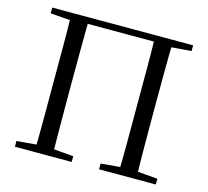

<svg xmlns="http://www.w3.org/2000/svg" viewBox="-104 -849 1051 970"><g transform="rotate(15 421.0 -364.0)"><path d="M155 0Q157 -84 157 -168Q157 -252 157 -337V-391Q157 -476 157 -560.5Q157 -645 155 -728H248Q247 -645 246.5 -560.5Q246 -476 246 -391V-337Q246 -251 246.5 -167.5Q247 -84 248 0ZM593 0Q595 -84 595 -167.5Q595 -251 595 -337V-391Q595 -476 595 -560.5Q595 -645 593 -728H687Q685 -645 684.5 -560.5Q684 -476 684 -391V-337Q684 -252 684.5 -168Q685 -84 687 0ZM53 0V-30L190 -42H210L350 -30V0ZM493 0V-30L631 -42H651L790 -30V0ZM53 -698V-728H202V-687H191ZM640 -687V-728H790V-698L651 -687ZM202 -695V-728H640V-695Z"/></g></svg>

Font: Noto Serif JP
Style: Regular
Weight: 400
Designer: Ryoko NISHIZUKA  (kana & ideographs); Frank Grießhammer (Latin, Greek & Cyrillic); Wenlong ZHANG  (bopomofo); Sandoll Co
Foundry: Adobe
Version: Version 2.003-H1;hotconv 1.1.1;makeotfexe 2.6.0